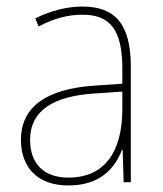

<svg xmlns="http://www.w3.org/2000/svg" viewBox="-20 -557 498 587"><path d="M232 -537C182 -537 133 -523 88 -501L98 -476C147 -502 190 -512 232 -512C316 -512 354 -467 354 -347V-301L266 -295C127 -285 44 -234 44 -129C44 -49 91 10 189 10C286 10 331 -42 353 -99H355L358 0H380V-353C380 -483 332 -537 232 -537ZM267 -271 354 -277V-220C353 -98 304 -14 189 -14C114 -14 72 -57 72 -129C72 -220 145 -263 267 -271Z"/></svg>

Font: Noto Sans Malayalam SemiCondensed Thin
Style: Regular
Weight: 100
Width: 4
Designer: Jelle Bosma - Monotype Design Team
Foundry: Monotype Imaging Inc.
Version: Version 2.104